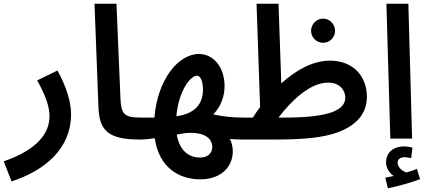

<svg xmlns="http://www.w3.org/2000/svg" viewBox="-51 -745 2293 1032"><path d="M11 230C195 170 331 51 331 -131C331 -197 306 -278 258 -366L149 -313C194 -230 215 -175 215 -119C215 -31 151 60 -31 122Z M700 5C744 5 770 -22 770 -56C770 -88 752 -113 710 -113C611 -113 600 -132 596 -226L575 -725H457L478 -173C482 -49 523 5 700 5Z M1247 5C1291 5 1317 -22 1317 -56C1317 -88 1299 -113 1257 -113C1202 -113 1146 -119 1095 -130C1141 -176 1156 -235 1156 -282C1156 -391 1090 -455 1019 -455C906 -455 795 -315 779 -113C755 -113 730 -113 711 -113L701 5C723 5 753 2 781 -2C802 149 904 219 1026 219C1179 219 1229 94 1185 2C1207 4 1229 5 1247 5ZM1008 -338C1031 -338 1040 -296 1040 -265C1040 -174 985 -133 897 -120C908 -251 970 -338 1008 -338ZM973 -31C1066 -31 1090 12 1090 44C1090 82 1062 102 1024 102C975 102 916 76 899 -22C926 -27 951 -31 973 -31Z M1765 -34C1878 -76 1921 -146 1921 -224C1921 -337 1846 -419 1723 -419C1631 -419 1541 -369 1461 -297L1446 -725H1328L1347 -169C1333 -151 1320 -132 1308 -113H1258L1248 5H1423C1591 5 1687 -6 1765 -34ZM1686 -515C1721 -515 1750 -544 1750 -579C1750 -615 1721 -645 1686 -645C1650 -645 1621 -615 1621 -579C1621 -544 1650 -515 1686 -515ZM1713 -301C1777 -301 1805 -257 1805 -221C1805 -153 1720 -113 1476 -113H1446C1511 -199 1613 -301 1713 -301Z M2047 0H2164L2144 -725H2026ZM2207 218 2190 163C2173 170 2154 176 2134 182C2112 175 2086 155 2086 129C2086 112 2101 100 2122 100C2136 100 2147 103 2159 105L2166 49C2153 44 2136 42 2120 42C2072 42 2024 68 2024 128C2024 158 2042 185 2065 201C2053 203 2039 206 2020 210L2034 267C2090 256 2162 235 2207 218Z"/></svg>

Font: Noto Sans Arabic UI Semi
Style: Regular
Weight: 600
Designer: Nadine Chahine - Monotype Design Team
Foundry: Monotype Imaging Inc.
Version: Version 1.900